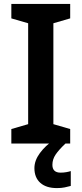

<svg xmlns="http://www.w3.org/2000/svg" viewBox="-20 -734 417 982"><path d="M339 0H38V-74L124 -99V-615L38 -640V-714H339V-640L253 -615V-99L339 -74ZM248 109Q248 149 290 149Q305 149 319 146.5Q333 144 342 141V217Q327 221 310.5 224.5Q294 228 271 228Q216 228 186 201Q156 174 156 126Q156 87 184 49Q212 11 256 -19L315 0Q281 32 264.5 56.5Q248 81 248 109Z"/></svg>

Font: Noto Sans Lao UI SemBd
Style: Regular
Weight: 600
Designer: Monotype Design Team
Foundry: Monotype Imaging Inc.
Version: Version 2.000; ttfautohint (v1.8.4.7-5d5b)